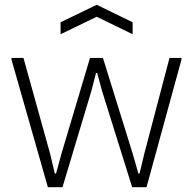

<svg xmlns="http://www.w3.org/2000/svg" viewBox="-20 -782 809 802"><path d="M233 -689 384 -762 534 -689V-639L384 -712L233 -639ZM28 -533V-540H78L189 -141L209 -57H214L237 -141L356 -540H410L534 -141L558 -57H563L583 -141L688 -540H738V-533L592 0H532L406 -403L386 -477H381L362 -403L241 0H180Z"/></svg>

Font: Encode Sans Normal
Style: ExtraLight
Weight: 200
Designer: Pablo Impallari, Andres Torresi
Foundry: Pablo Impallari, Andres Torresi
Version: Version 1.000; ttfautohint (v1.00) -l 8 -r 50 -G 200 -x 14 -